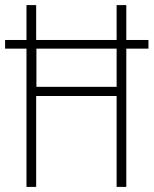

<svg xmlns="http://www.w3.org/2000/svg" viewBox="-20 -734 603 754"><path d="M84 0V-543H0V-577H84V-714H122V-577H438V-714H476V-577H563V-543H476V0H438V-357H122V0ZM123 -393H438V-543H123Z"/></svg>

Font: Noto Sans Thai Cond ExtLt
Style: Regular
Weight: 200
Width: 3
Designer: Monotype Design Team
Foundry: Monotype Imaging Inc.
Version: Version 2.002; ttfautohint (v1.8.4.7-5d5b)